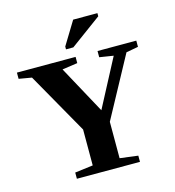

<svg xmlns="http://www.w3.org/2000/svg" viewBox="-123 -961 968 1065"><g transform="rotate(-15 361.0 -429.0)"><path d="M444.8 -257.8V-48.8L548.8 -35.6V0H186.5V-35.6L290.5 -48.8V-254.9L91.3 -606.4L17.6 -619.1V-654.8H354.5V-619.1L266.6 -606.4L416 -332L560.5 -606.4L480.5 -619.1V-654.8H703.1V-619.1L633.8 -606.4ZM314 -709V-725.1L395 -857.9H534.2V-839.8L356 -709Z"/></g></svg>

Font: Tinos
Style: Bold
Weight: 700
Designer: Steve Matteson
Foundry: Monotype Imaging Inc.
Version: Version 1.23